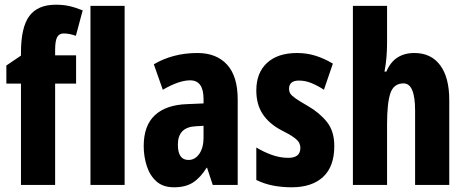

<svg xmlns="http://www.w3.org/2000/svg" viewBox="-20 -785 1979 815"><path d="M303 -430H214V0H69V-430H7V-507L69 -549V-562Q69 -669 104.5 -717Q140 -765 217 -765Q248 -765 273 -759.5Q298 -754 331 -741L302 -633Q288 -638 275.5 -640.5Q263 -643 250 -643Q231 -643 222.5 -627Q214 -611 214 -573V-550H303Z M509 0H364V-760H509Z M818 -560Q899 -560 944 -510.5Q989 -461 989 -363V0H883L859 -73H857Q831 -31 799.5 -10.5Q768 10 719 10Q672 10 644 -15Q616 -40 603 -80.5Q590 -121 590 -165Q590 -252 637.5 -296Q685 -340 774 -343L844 -346V-365Q844 -444 787 -444Q740 -444 671 -404L633 -512Q671 -535 718 -547.5Q765 -560 818 -560ZM810 -249Q735 -245 735 -171Q735 -106 780 -106Q808 -106 826 -132Q844 -158 844 -201V-251Z M1399 -165Q1399 -78 1351.5 -34Q1304 10 1218 10Q1178 10 1140.5 3Q1103 -4 1068 -21V-159Q1097 -141 1132.5 -128Q1168 -115 1204 -115Q1255 -115 1255 -157Q1255 -168 1250 -178.5Q1245 -189 1227 -202Q1209 -215 1173 -233Q1122 -260 1095 -301Q1068 -342 1068 -401Q1068 -476 1113.5 -518Q1159 -560 1241 -560Q1282 -560 1319 -548.5Q1356 -537 1393 -515L1355 -404Q1331 -420 1304 -431.5Q1277 -443 1249 -443Q1207 -443 1207 -408Q1207 -396 1212.5 -387.5Q1218 -379 1235 -367Q1252 -355 1287 -335Q1337 -306 1368 -267Q1399 -228 1399 -165Z M1623 -605Q1623 -573 1620.5 -542Q1618 -511 1612 -481H1620Q1653 -560 1739 -560Q1810 -560 1848.5 -508Q1887 -456 1887 -361V0H1742V-316Q1742 -431 1693 -431Q1651 -431 1637 -389Q1623 -347 1623 -258V0H1478V-760H1623Z"/></svg>

Font: Noto Sans Myanmar UI ExtraCondensed ExtraBold
Style: Regular
Weight: 800
Width: 2
Designer: Monotype Design Team
Foundry: Monotype Imaging Inc.
Version: Version 2.103; ttfautohint (v1.8.4.7-5d5b)